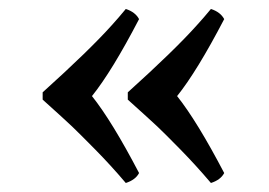

<svg xmlns="http://www.w3.org/2000/svg" viewBox="-20 -427 595 424"><path d="M74.2 -207V-223.1Q177.7 -316.4 227.1 -371.6Q242.2 -388.2 257.8 -407.2Q278.8 -400.4 287.1 -384.8Q227.1 -269.5 183.1 -214.8Q227.1 -159.7 287.1 -44.9Q279.3 -29.8 257.8 -22.9Q224.6 -62 190.2 -96.9Q155.8 -131.8 139.4 -147.5Q123 -163.1 74.2 -207ZM262.2 -207V-223.1Q365.7 -316.4 415 -371.6Q430.2 -388.2 445.8 -407.2Q466.8 -400.4 475.1 -384.8Q415 -269.5 371.1 -214.8Q415 -159.7 475.1 -44.9Q467.3 -29.8 445.8 -22.9Q412.6 -62 378.4 -96.9Q344.2 -131.8 327.6 -147.5Q311 -163.1 262.2 -207Z"/></svg>

Font: Linux Biolinum
Style: Bold
Weight: 700
Designer: Philipp H. Poll
Foundry: Philipp H. Poll
Version: Version 1.3.2 ; ttfautohint (v0.9)